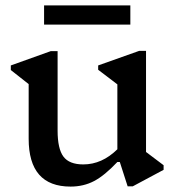

<svg xmlns="http://www.w3.org/2000/svg" viewBox="-20 -677 645 710"><path d="M241 13Q86 13 86 -164V-366L20 -418V-435L168 -488H193V-194Q193 -127 214.5 -98Q236 -69 288 -69Q357 -69 414 -125V-365L343 -419V-435L495 -489H520V-115L585 -66V-49L471 12H452L423 -78H414Q367 -28 328 -7.5Q289 13 241 13ZM143 -586V-657H462V-586Z"/></svg>

Font: Platypi
Style: Regular
Weight: 400
Designer: David Sargent
Foundry: Bolt Cutter Type
Version: Version 1.200; ttfautohint (v1.8.4.7-5d5b)